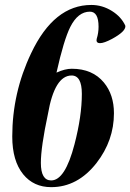

<svg xmlns="http://www.w3.org/2000/svg" viewBox="-20 -752 529 780"><path d="M488.8 -648.4Q489.3 -647 489.3 -645Q489.3 -623.5 435.5 -594.2Q402.8 -576.7 386.2 -576.7Q372.1 -576.7 372.1 -588.4Q372.1 -591.3 373 -594.7Q380.4 -618.2 380.4 -643.6Q380.4 -704.6 345.2 -704.6Q296.9 -704.6 265.6 -642.6Q239.3 -590.3 209.5 -457Q243.7 -472.7 271.5 -472.7Q356 -472.7 402.3 -416.5Q442.9 -367.2 442.9 -292Q442.9 -181.2 372.1 -89.8Q295.4 8.3 188 8.3Q116.7 8.3 74.2 -43.9Q29.8 -98.6 29.8 -197.3Q29.8 -375 106.4 -535.6Q199.2 -731.9 351.1 -731.9Q395.5 -731.9 434.6 -707.5Q472.2 -684.1 488.8 -648.4ZM312.5 -370.6Q312.5 -445.3 271 -445.3Q201.7 -445.3 174.8 -289.1Q146 -154.3 146 -90.3Q146 -19 188 -19Q244.6 -19 282.7 -166Q312.5 -280.3 312.5 -370.6Z"/></svg>

Font: Dai Banna SIL Book
Style: BoldOblique
Weight: 700
Italic angle: -11°
Designer: Victor Gaultney
Foundry: SIL International
Version: Version 2.000